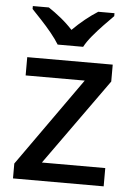

<svg xmlns="http://www.w3.org/2000/svg" viewBox="-54 -807 583 848"><g transform="rotate(5 237.5 -383.0)"><path d="M438 0H36V-66L314 -458H52V-539H431V-464L157 -81H438ZM181 -606Q167 -629 145 -656Q123 -683 99 -708.5Q75 -734 57 -753V-766H128Q154 -749 182.5 -726Q211 -703 236 -676Q263 -703 291.5 -726Q320 -749 347 -766H419V-753Q400 -734 375.5 -708.5Q351 -683 328.5 -656Q306 -629 294 -606Z"/></g></svg>

Font: Noto Sans Tai Tham Medium
Style: Regular
Weight: 500
Designer: Monotype Design Team 2013. Revised by David WIlliams 2020
Foundry: Monotype Imaging Inc.
Version: Version 2.002; ttfautohint (v1.8.4.7-5d5b)